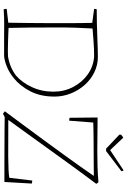

<svg xmlns="http://www.w3.org/2000/svg" viewBox="207 -1074 876 1331"><g transform="rotate(90 645.5 -408.0)"><path d="M228 2Q191 2 149 1.5Q107 1 44 5Q41 -3 41 -16L137 -27Q138 -98 139 -176Q140 -254 140 -334Q140 -377 140 -426.5Q140 -476 139.5 -523.5Q139 -571 138 -609L41 -622Q41 -628 42 -633Q43 -638 44 -640Q88 -640 137.5 -641Q187 -642 233.5 -644Q280 -646 317 -647Q354 -648 373 -648Q430 -648 480.5 -623.5Q531 -599 568.5 -556.5Q606 -514 627.5 -460Q649 -406 649 -347Q649 -250 612 -179Q575 -108 521 -65Q483 -34 442.5 -17.5Q402 -1 369 2ZM371 -25Q446 -37 504 -81Q552 -123 583.5 -191Q615 -259 615 -340Q615 -414 582.5 -476.5Q550 -539 495 -578Q440 -617 372 -622Q344 -622 318 -621Q292 -620 259 -617.5Q226 -615 177 -611Q174 -564 171.5 -490.5Q169 -417 170 -330Q170 -256 170.5 -179Q171 -102 173 -29Q187 -28 215 -27Q243 -26 274.5 -25Q306 -24 332.5 -24Q359 -24 371 -25ZM768 10 751 -3Q798 -66 850 -136.5Q902 -207 953.5 -277Q1005 -347 1052 -412Q1099 -477 1137 -530.5Q1175 -584 1199 -620Q1143 -619 1085.5 -619Q1028 -619 976.5 -618.5Q925 -618 886.5 -617.5Q848 -617 829 -616L816 -449Q805 -449 796 -452L794 -646Q847 -646 909 -645Q971 -644 1025 -644Q1080 -644 1133.5 -645.5Q1187 -647 1243 -652L1254 -637Q1187 -548 1112.5 -445Q1038 -342 961 -235Q884 -128 811 -27Q960 -26 1066 -26.5Q1172 -27 1212 -34L1231 -193Q1241 -193 1252 -190L1241 0Q1191 0 1128.5 0Q1066 0 1001.5 -0.5Q937 -1 881.5 -1Q826 -1 791 -2ZM1010 -705 913 -797V-808Q922 -818 934 -824L1020 -733L1160 -826Q1166 -822 1166 -811L1027 -705Z"/></g></svg>

Font: Labrada ExtraLight
Style: Regular
Weight: 200
Designer: Mercedes Jáuregui
Foundry: Omnibus-Type Team
Version: Version 1.000; ttfautohint (v1.8.4.7-5d5b)